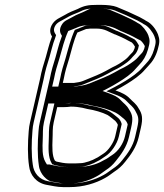

<svg xmlns="http://www.w3.org/2000/svg" viewBox="-20 -708 672 786"><path d="M452.6 -338C468.4 -346.1 485.5 -355.9 500.8 -365.4C524.5 -380.1 554.4 -400.1 573.6 -423.2L586.7 -437.6C605 -456.3 617.6 -477 625.6 -505C634 -533.9 634.4 -546.5 626.8 -566.8C619.2 -586.8 601.6 -610.6 581.9 -620.7C577.4 -622.7 575 -624.3 573 -626.1L551.1 -638.2C520.2 -653.1 491.3 -666.2 458 -679.5C443.4 -685.4 417.1 -688 396.9 -688H375.5C342.1 -688 325.1 -685.1 298 -671.2C279 -663.5 263.5 -657.7 244.3 -646.1C227.6 -636 204 -629.2 191.3 -604.4C181.6 -585.2 185.4 -570 193 -558.9C192.6 -557.8 191.6 -554.6 190.6 -552.2C181.5 -529.5 174 -496.6 167.5 -474.1L154.8 -431.9C150.5 -416.5 146.8 -400.6 143.8 -384.3L102.9 -207.2C100.1 -195.1 98.3 -182.7 97.5 -170.8C93.4 -122.5 92.6 -70.3 99 -28.4C103 8.3 128.5 41.7 171.9 48.9C190.5 51.9 213.5 58 238.6 58H265.4C321.2 58 371.8 42.3 409.8 20.8C425.5 12.4 435.3 3.4 447.2 -4.6C464.7 -15.9 479.2 -28.5 492.7 -46C514.2 -72.4 538.3 -105.1 547.8 -146.4L556.4 -183.5C565.5 -222.9 562.9 -241.2 547.4 -264.5C536.5 -284.3 524.5 -290.7 511.8 -304.4C496.8 -320.6 476.6 -329.3 452.6 -338ZM353.1 -591H374.5C410.1 -591 424.6 -577.2 451 -566.8H452.2C465.2 -561.5 492.2 -549.3 503.1 -542.6L520 -533.9C522.9 -531.6 529.3 -523.3 532.4 -517.2L530.7 -509.7C527.5 -501 525.3 -496.4 520.1 -491.5C507.8 -479.9 505.1 -473.4 492.8 -464.1C475 -450.8 460.3 -441.5 439.7 -432.2L414.7 -418.4C390.8 -405 361.3 -393.6 333.5 -382.2L319.3 -376.4C309.1 -372.3 297.3 -370.6 282.8 -368.5H237.1L241.3 -386.6L241.3 -386.7C243.9 -400.7 247 -414.1 250.5 -426.6L263.1 -468.2C273.6 -505.7 281.7 -542.3 296.7 -574.8C303.8 -577.4 315 -581.8 324.7 -586C331.7 -589.1 332.8 -590 341.1 -590H342.1C344.7 -590.6 347.7 -591 353.1 -591ZM287.8 -39H264.2C243.6 -39 227.7 -43.1 210.9 -46.6C209.4 -46.9 207.5 -48.6 206.1 -49.7H205C192.9 -70 193.7 -105.4 195.1 -139.5C196.5 -162.1 194.1 -182.4 199.8 -207L214.2 -269.5H242.4C251.4 -269.5 259.2 -270.1 269.3 -271.5H271.8C287.5 -271.5 303.2 -269.5 317.2 -266.8L337.6 -261.9C367.5 -257.2 398.5 -248.2 419.9 -237.4C430.1 -231.4 443.3 -219.9 452.2 -212.8C453.7 -211.6 461.5 -201.1 462.5 -196.9L451.4 -148.9C445.4 -122.7 422.3 -90.4 403.7 -79.2C390.9 -71.7 383.3 -64.4 372.9 -60.2C361 -52.5 327.6 -40 309.5 -40H309.1C301.9 -39.4 294.8 -39 287.8 -39ZM444.6 -323.8C468.3 -315.2 486.4 -307.1 499.3 -293.1C513.5 -277.7 523.8 -272.7 533.4 -255.2C546.2 -232.1 550.5 -222.8 541.4 -183.5L532.8 -146.4C524.2 -109.2 502.7 -79.6 481.3 -53.3C468.9 -37.3 457.1 -27 440.7 -16.4C426.6 -6.9 418.7 0.6 404.7 8.1C369.3 28.1 321.9 43 268.9 43H242.1C219.3 43 197.2 37.2 177.7 34.1C140.1 27.8 117.8 -1.1 114.3 -33.5C108.1 -74.4 108.8 -125 112.9 -173.1C113.6 -184.6 115.2 -195.8 117.9 -207.2L158.8 -384.6C162 -401.1 165.5 -416.4 169.5 -431L182.2 -473.1C189 -496.6 196.4 -528.9 204.8 -549.7C207.2 -555.7 207.9 -558.7 209.6 -564.3C202.9 -574.2 196.7 -584.3 204.8 -600.3C213.5 -617.4 228.7 -621 250.1 -633.8C267.8 -644.5 282.1 -649.9 301.8 -657.8C326.7 -670.6 338.9 -673 372 -673H393.5C412.4 -673 437.9 -670.1 449.6 -665.4C482.4 -652.3 511.5 -639.1 541.7 -624.6L562.3 -613.2C566.3 -610 568.5 -608.9 572.7 -606.9C588.3 -599 605.5 -576.5 612.2 -559C619 -540.8 619 -533.8 610.8 -505.8C603.4 -480.1 592.7 -462.8 576.5 -446.3L562.8 -431.3C546.4 -411.4 518.3 -392.1 494.9 -377.6C479.9 -368.4 463.2 -358.8 448.1 -351L415.7 -334.3ZM356.6 -606C351.5 -606 345.9 -605.3 344 -605C332.8 -604.8 327.1 -602.1 321.2 -599.5C308.2 -593.8 297.5 -589.9 286.3 -585.7C269.5 -549.3 259.4 -508.5 248.3 -469.1L235.7 -427.5C232 -414.2 228.8 -400.3 226.2 -386.2L218.6 -353.5H280.5C295.2 -355.6 308.6 -357.2 322.3 -362.8L336.5 -368.6C364 -379.8 394.2 -391.4 419.9 -405.8L444.1 -419.1C466.4 -429.3 481.8 -439.2 500.4 -453C516 -464.8 519.8 -472.8 529.5 -482C538.2 -490.2 542 -499.2 545.5 -508.7L548.6 -522.2C543.7 -531.6 537.2 -541.5 530.5 -547L512.9 -556C498.8 -564.5 473 -575.9 458.4 -581.8H457.1C434.1 -591.4 416.7 -606 378 -606ZM245.9 -284.5H202.7L184.8 -207C178.4 -179.4 181 -158 179.7 -136.9C178.3 -102.6 176.4 -65 191.2 -40.1L194.5 -34.7H198.2C201.7 -32.5 201.1 -32.6 204.6 -31.9C220.9 -28.4 238.2 -24 260.8 -24H284.4C291.3 -24 300.5 -24.5 306.2 -25C331.3 -25.5 362.6 -38.2 377.5 -47.2C393.4 -54.4 398.6 -60.5 409.4 -66.9C434.8 -82.2 459.2 -117.9 466.4 -148.9L478.2 -200.2C475.7 -211.4 469.2 -220.3 463.7 -225.1C454.5 -232.3 441.8 -243.8 429.8 -250.8C408.2 -263.4 373.4 -271.9 343.8 -276.7L323.6 -281.5C308.3 -284.4 292.5 -286.5 275.3 -286.5H271.6C262.1 -285.1 254.5 -284.5 245.9 -284.5ZM423.4 -326.9 400 -335.4 420.9 -346.1C435.6 -353.7 452.1 -363.2 467 -372.4C490.1 -386.7 517.6 -405 535.5 -426.7L549 -441.5C566.3 -459.1 577.9 -478.1 585.7 -505.3C594.1 -534.1 594.2 -544.2 587.1 -563.5C580.1 -581.8 561.3 -604.5 549.2 -610.9C545.4 -612.7 540.5 -615.5 537.4 -617.9L517.9 -628.7C487.7 -643.3 459.9 -655.8 427.4 -668.8C422.8 -670.6 406.1 -673 393.5 -673H372C349.2 -673 352.2 -674.6 329.7 -663C309.5 -652.7 295.9 -649.9 278 -639C255.5 -625.5 241.9 -624.7 230.7 -602.8C221.2 -584 226.8 -571.3 233.7 -561.2C232.7 -557.8 232 -555.5 230.3 -551.3C221.5 -529.3 214 -496.6 207.4 -473.7L194.7 -431.6C190.5 -416.5 186.9 -400.7 183.8 -384.4L142.9 -207.2C140.1 -195.3 138.4 -183.5 137.7 -171.7C133.6 -123.5 132.8 -71.9 139.1 -30.4C143.1 6.4 174.8 32.5 190.6 35.1C215.5 39.1 232.9 43 242.1 43H268.9C303.1 43 342.1 33 377.1 13.2C390.1 6.2 398.5 -1.5 412.7 -11.1C428.7 -21.5 441.3 -32.3 454.3 -49.1C475.7 -75.4 498.6 -106.6 507.8 -146.4L516.4 -183.5C525.4 -222.6 523 -237.6 508.2 -260C497.9 -278.7 488.1 -282.8 473.7 -298.5C460.8 -312.4 446 -318.6 423.4 -326.9ZM336 -604.8C343.2 -605.6 350.7 -606 356.6 -606H378C433.4 -606 457.6 -588.7 472.2 -581.8L482.8 -577.5C497.4 -571.6 522.7 -560.3 537.1 -551.6L555.3 -542.4C562.4 -536.5 568.3 -528.2 572.9 -519.3L570.6 -509.3C567.3 -500.4 564.7 -494.1 557.3 -487.1C546.7 -477 543.8 -469.9 528.4 -458.4C510.2 -444.8 495.2 -434.9 471.1 -423.9L447.5 -410.8C420.8 -395.9 389.1 -383.7 362 -372.7L347.8 -366.9C325.7 -357.8 305.1 -356.1 287.1 -353.5H193.6L201.2 -386.4C203.9 -400.6 207 -414.1 210.6 -426.9L223.2 -468.5C234.2 -507.7 243.5 -546.5 259.5 -581.1C271.4 -585.6 281.7 -589.3 295.2 -595.2C296.6 -595.9 310.6 -603.2 336 -604.8ZM265.1 -286.5H275.3C301 -286.5 321.8 -283.3 339.4 -280L358.8 -275.3C394.3 -269.4 428.1 -259.5 452.8 -247C467.1 -239.8 479.7 -227.4 489.1 -219.9C495.2 -214.6 500.8 -206.8 502.8 -198.2L491.4 -148.9C484.8 -120.5 464.1 -88.2 437.2 -72C427.1 -66.1 422.7 -60.3 404.8 -52C389.8 -43.3 359.8 -27.3 311 -25.1C305.1 -24.6 293.1 -24 284.4 -24H260.8C225.9 -24 198.3 -31.4 182.8 -34.7H172.1L165.8 -45.2C151.9 -68.7 153.5 -104.1 155 -138.5C156.3 -160.6 153.9 -181.2 159.8 -207L177.7 -284.5H245.9C250.8 -284.5 259.3 -285.7 265.1 -286.5Z"/></svg>

Font: HoneyBee
Style: BlurIt
Weight: 700
Foundry: Cannot Into Space Fonts
Version: Version 0.89